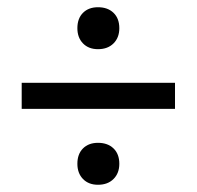

<svg xmlns="http://www.w3.org/2000/svg" viewBox="-20 -603 545 531"><path d="M40 -374H464V-302H40ZM194 -525Q194 -552 209.5 -567.5Q225 -583 251 -583Q278 -583 294 -567.5Q310 -552 310 -525Q310 -499 294 -483Q278 -467 251 -467Q225 -467 209.5 -483Q194 -499 194 -525ZM194 -150Q194 -177 209.5 -192.5Q225 -208 251 -208Q278 -208 294 -192.5Q310 -177 310 -150Q310 -124 294 -108Q278 -92 251 -92Q225 -92 209.5 -108Q194 -124 194 -150Z"/></svg>

Font: PTSans
Style: Regular
Weight: 400
Designer: A.Korolkova, O.Umpeleva, V.Yefimov
Foundry: ParaType Ltd
Version: Version 2.003W OFL